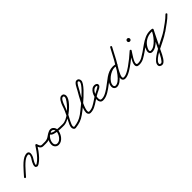

<svg xmlns="http://www.w3.org/2000/svg" viewBox="212 -1811 3376 3376"><g transform="rotate(-45 1900.0 -123.0)"><path d="M-4 -9Q24 -40 59 -80.5Q94 -121 133.5 -161Q173 -201 213.5 -231Q254 -261 294 -270Q331 -278 349.5 -269Q368 -260 373 -240.5Q378 -221 372.5 -196Q367 -171 356 -147.5Q345 -124 333 -108Q330 -103 322 -89.5Q314 -76 306.5 -60Q299 -44 295.5 -30.5Q292 -17 297.5 -13Q303 -9 322 -21Q363 -47 401.5 -88.5Q440 -130 473.5 -177Q507 -224 533 -265Q538 -274 550 -272Q561 -271 565 -262Q570 -246 576 -229Q582 -212 592.5 -200.5Q603 -189 625 -189Q641 -189 656.5 -189Q672 -189 688 -189Q695 -189 700.5 -183.5Q706 -178 706 -171Q706 -164 700.5 -159Q695 -154 688 -154Q672 -154 656.5 -154Q641 -154 625 -154Q594 -154 576.5 -168Q559 -182 549.5 -204Q540 -226 531 -250Q530 -255 535.5 -256.5Q541 -258 548 -257Q555 -257 560 -254Q565 -251 563 -247Q536 -203 500.5 -154.5Q465 -106 424.5 -62.5Q384 -19 340 9Q329 16 314 21.5Q299 27 286 21Q264 14 261 -6Q258 -26 266 -50.5Q274 -75 285.5 -96.5Q297 -118 305 -129Q313 -139 324 -159Q335 -179 340.5 -199Q346 -219 338.5 -230.5Q331 -242 302 -236Q266 -228 228 -199Q190 -170 152.5 -131Q115 -92 81.5 -53Q48 -14 22 15Q17 20 10 20.5Q3 21 -3 16Q-8 11 -8.5 4Q-9 -3 -4 -9Z M671 -171Q670 -178 675.5 -183Q681 -188 688 -188Q731 -189 757.5 -201Q784 -213 807.5 -231Q831 -249 865 -265Q871 -268 878 -266Q885 -264 888 -257Q891 -251 889 -244Q887 -237 880 -234Q852 -220 832.5 -206Q813 -192 794 -180Q775 -168 750.5 -161Q726 -154 688 -154Q681 -153 676 -158.5Q671 -164 671 -171ZM888 -257Q891 -250 888.5 -243.5Q886 -237 880 -234Q834 -212 804.5 -167Q775 -122 775 -71Q775 -46 791 -29.5Q807 -13 832 -13Q861 -13 885.5 -29.5Q910 -46 929 -72Q948 -98 958.5 -127.5Q969 -157 969 -183Q969 -204 954.5 -223.5Q940 -243 917 -243Q911 -243 899 -241.5Q887 -240 885 -232Q885 -232 885 -232Q885 -232 884 -232Q884 -232 884 -232Q884 -232 884 -232Q882 -226 889 -222Q896 -218 900 -216Q933 -201 975 -195.5Q1017 -190 1060 -189.5Q1103 -189 1139 -188Q1146 -188 1151.5 -183Q1157 -178 1157 -171Q1156 -164 1151 -158.5Q1146 -153 1139 -154Q1128 -154 1100.5 -154Q1073 -154 1037.5 -156Q1002 -158 966 -163.5Q930 -169 901 -178.5Q872 -188 857.5 -204Q843 -220 852 -244Q852 -244 852 -244Q852 -244 852 -244Q851 -244 851 -244Q851 -244 851 -244Q859 -264 878.5 -271Q898 -278 917 -278Q954 -278 979 -248.5Q1004 -219 1004 -183Q1004 -150 991 -114Q978 -78 954.5 -47Q931 -16 899.5 3Q868 22 832 22Q793 22 766.5 -5Q740 -32 740 -71Q740 -132 775 -186Q810 -240 865 -265Q872 -268 878.5 -265.5Q885 -263 888 -257Z M1122 -171Q1121 -178 1126.5 -183Q1132 -188 1139 -188Q1183 -189 1230.5 -212Q1278 -235 1322.5 -271.5Q1367 -308 1404 -348.5Q1441 -389 1465 -423Q1475 -437 1487.5 -458Q1500 -479 1500 -497Q1500 -524 1476 -524Q1462 -524 1449 -511Q1436 -498 1425 -478.5Q1414 -459 1406 -440Q1398 -421 1395 -410Q1380 -363 1360.5 -317Q1341 -271 1319 -227Q1311 -211 1297.5 -186Q1284 -161 1269.5 -133Q1255 -105 1245 -79Q1235 -53 1235 -36Q1235 -29 1238.5 -20Q1242 -11 1251 -11Q1251 -11 1250 -11Q1249 -11 1249 -11Q1312 -19 1362 -36Q1412 -53 1466 -91Q1472 -95 1479 -94Q1486 -93 1490 -87Q1494 -81 1493 -74Q1492 -67 1486 -63Q1429 -22 1375 -3.5Q1321 15 1253 23Q1253 23 1252 24Q1251 24 1251 24Q1226 24 1213 5Q1200 -14 1200 -36Q1200 -65 1215.5 -100.5Q1231 -136 1250 -170.5Q1269 -205 1282 -231Q1305 -277 1325.5 -324Q1346 -371 1361 -420Q1367 -438 1377.5 -461.5Q1388 -485 1402.5 -507.5Q1417 -530 1435.5 -544.5Q1454 -559 1476 -559Q1504 -559 1519.5 -541.5Q1535 -524 1535 -497Q1535 -466 1514.5 -429Q1494 -392 1459 -353.5Q1424 -315 1381.5 -279Q1339 -243 1294.5 -215Q1250 -187 1209.5 -170.5Q1169 -154 1139 -154Q1132 -153 1127 -158.5Q1122 -164 1122 -171Z M1462 -67Q1458 -73 1459 -80Q1460 -87 1466 -91Q1485 -105 1522 -134Q1559 -163 1605 -201.5Q1651 -240 1698.5 -283Q1746 -326 1786 -367.5Q1826 -409 1850.5 -443.5Q1875 -478 1875 -499Q1875 -510 1870 -518Q1865 -526 1853 -526Q1843 -526 1831 -511.5Q1819 -497 1807 -477Q1795 -457 1785 -437.5Q1775 -418 1769 -407Q1754 -382 1733 -345.5Q1712 -309 1689.5 -267.5Q1667 -226 1647.5 -184Q1628 -142 1616 -104Q1604 -66 1604 -39Q1604 -31 1608.5 -22.5Q1613 -14 1622 -14Q1675 -14 1722 -38Q1769 -62 1811 -91Q1817 -95 1824 -94Q1831 -93 1835 -87Q1839 -81 1838 -74Q1837 -67 1831 -63Q1784 -30 1732.5 -4.5Q1681 21 1622 21Q1598 21 1583.5 2.5Q1569 -16 1569 -39Q1569 -77 1587.5 -129Q1606 -181 1634 -236Q1662 -291 1690.5 -340.5Q1719 -390 1739 -425Q1748 -441 1759.5 -464Q1771 -487 1785 -509Q1799 -531 1816 -546Q1833 -561 1853 -561Q1880 -561 1895 -543Q1910 -525 1910 -499Q1910 -472 1885 -434Q1860 -396 1819.5 -352.5Q1779 -309 1731 -264.5Q1683 -220 1635 -179.5Q1587 -139 1547.5 -108.5Q1508 -78 1486 -63Q1480 -59 1473 -60Q1466 -61 1462 -67Z M1807 -67Q1803 -73 1804 -80Q1805 -87 1811 -91Q1834 -107 1857.5 -122.5Q1881 -138 1906 -152Q1912 -156 1933 -166Q1954 -176 1978.5 -189Q2003 -202 2021 -213.5Q2039 -225 2039 -232Q2039 -238 2028.5 -241Q2018 -244 2014 -244Q1985 -244 1963 -225.5Q1941 -207 1926.5 -178.5Q1912 -150 1905 -120Q1898 -90 1898 -66Q1898 -44 1906 -29Q1914 -14 1939 -14Q1971 -14 2003 -26Q2035 -38 2065 -56Q2095 -74 2120 -91Q2126 -95 2133 -94Q2140 -93 2144 -87Q2148 -81 2147 -74Q2146 -67 2140 -63Q2112 -43 2079 -23.5Q2046 -4 2010.5 8.5Q1975 21 1939 21Q1899 21 1881 -4.5Q1863 -30 1863 -66Q1863 -97 1872.5 -134Q1882 -171 1901 -204Q1920 -237 1948.5 -258Q1977 -279 2014 -279Q2034 -279 2054 -267Q2074 -255 2074 -232Q2074 -212 2059 -198Q2040 -179 2010 -166Q1980 -153 1956 -140Q1924 -123 1892.5 -103.5Q1861 -84 1831 -63Q1825 -59 1818 -60Q1811 -61 1807 -67Z M2120 -91Q2162 -120 2203 -153Q2244 -186 2286.5 -215.5Q2329 -245 2376.5 -263.5Q2424 -282 2479 -282Q2497 -282 2514.5 -278.5Q2532 -275 2548 -270Q2555 -267 2558.5 -261Q2562 -255 2560 -248Q2557 -241 2551 -237.5Q2545 -234 2538 -236Q2523 -241 2508.5 -244Q2494 -247 2479 -247Q2428 -247 2383 -228.5Q2338 -210 2297.5 -181.5Q2257 -153 2218 -121Q2179 -89 2140 -63Q2134 -58 2127 -59.5Q2120 -61 2116 -67Q2111 -73 2112.5 -80Q2114 -87 2120 -91ZM2559 -247Q2557 -240 2550.5 -237Q2544 -234 2537 -237Q2522 -242 2508.5 -244.5Q2495 -247 2479 -247Q2446 -247 2405 -229.5Q2364 -212 2326.5 -182.5Q2289 -153 2265 -117Q2241 -81 2241 -45Q2241 -25 2255 -14Q2264 -8 2276 -8Q2312 -8 2351 -38Q2390 -68 2429 -118Q2468 -168 2505 -228.5Q2542 -289 2575 -350.5Q2608 -412 2635.5 -465Q2663 -518 2682 -552Q2685 -558 2692 -560Q2699 -562 2706 -558Q2712 -555 2714 -548Q2716 -541 2712 -534Q2691 -497 2663 -441.5Q2635 -386 2600.5 -322.5Q2566 -259 2527 -197.5Q2488 -136 2446.5 -85Q2405 -34 2362 -3.5Q2319 27 2276 27Q2252 27 2235 14Q2206 -8 2206 -45Q2206 -89 2232.5 -131.5Q2259 -174 2301.5 -208Q2344 -242 2391 -262Q2438 -282 2479 -282Q2514 -282 2549 -269Q2556 -267 2559 -260.5Q2562 -254 2559 -247ZM2712 -535Q2686 -484 2659 -434Q2632 -384 2605 -334Q2605 -334 2605 -334Q2605 -334 2605 -334Q2605 -333 2605 -333Q2605 -333 2605 -333Q2593 -313 2575 -282.5Q2557 -252 2536.5 -216.5Q2516 -181 2497.5 -146.5Q2479 -112 2467.5 -82.5Q2456 -53 2456 -35Q2456 -9 2482 -9Q2511 -9 2544 -23Q2577 -37 2608 -56Q2639 -75 2662 -91Q2668 -95 2675 -94Q2682 -93 2686 -87Q2690 -81 2689 -74Q2688 -67 2682 -63Q2656 -44 2621.5 -23.5Q2587 -3 2551 11.5Q2515 26 2482 26Q2454 26 2437.5 9.5Q2421 -7 2421 -35Q2421 -64 2438.5 -105.5Q2456 -147 2481.5 -193Q2507 -239 2532.5 -280.5Q2558 -322 2575 -351Q2575 -351 2575 -351Q2575 -351 2575 -350Q2574 -350 2574 -350Q2574 -350 2574 -350Q2601 -400 2628 -450.5Q2655 -501 2682 -551Q2685 -558 2692 -560Q2699 -562 2705 -558Q2712 -555 2714 -548Q2716 -541 2712 -535Z M2658 -67Q2653 -73 2654.5 -80Q2656 -87 2662 -91Q2719 -131 2775 -176Q2831 -221 2882 -268Q2893 -278 2905 -268Q2917 -259 2909 -246Q2900 -232 2881 -203.5Q2862 -175 2841.5 -141.5Q2821 -108 2808 -77Q2795 -46 2798.5 -26.5Q2802 -7 2831 -7Q2886 -7 2934 -34Q2982 -61 3025 -91Q3031 -95 3038 -94Q3045 -93 3049 -87Q3053 -81 3052 -74Q3051 -67 3045 -63Q2997 -29 2944.5 -0.5Q2892 28 2831 28Q2790 28 2775 11.5Q2760 -5 2762.5 -33Q2765 -61 2779.5 -94.5Q2794 -128 2813.5 -161Q2833 -194 2851.5 -221.5Q2870 -249 2879 -264Q2883 -271 2890 -270Q2897 -269 2902 -265Q2907 -260 2909 -253.5Q2911 -247 2906 -242Q2853 -195 2796.5 -149Q2740 -103 2682 -63Q2676 -58 2669 -59.5Q2662 -61 2658 -67ZM3000 -415Q3000 -415 3000 -414Q3000 -414 3000 -414Q3001 -414 3001 -414Q3001 -415 3000 -415ZM3000 -450Q3015 -450 3025.5 -439.5Q3036 -429 3036 -414Q3036 -399 3025.5 -389Q3015 -379 3000 -379Q2985 -379 2975 -389Q2965 -399 2965 -414Q2965 -429 2975 -439.5Q2985 -450 3000 -450Z M3025 -91Q3078 -128 3134.5 -168.5Q3191 -209 3252.5 -237Q3314 -265 3381 -265Q3392 -265 3403 -264.5Q3414 -264 3425 -262Q3432 -261 3436.5 -255.5Q3441 -250 3440 -243Q3439 -236 3433.5 -231.5Q3428 -227 3421 -228Q3411 -229 3401 -229.5Q3391 -230 3381 -230Q3318 -230 3260 -202.5Q3202 -175 3148.5 -136Q3095 -97 3045 -63Q3039 -58 3032 -59.5Q3025 -61 3021 -67Q3016 -73 3017.5 -80Q3019 -87 3025 -91ZM3440 -243Q3439 -235 3433.5 -231Q3428 -227 3421 -228Q3403 -230 3385 -230Q3310 -230 3246 -193Q3182 -156 3146 -90Q3139 -77 3132 -60.5Q3125 -44 3125 -28Q3125 -4 3147 -4Q3189 -4 3229.5 -30Q3270 -56 3306 -95Q3342 -134 3369 -176Q3396 -218 3412 -251Q3415 -257 3422 -259.5Q3429 -262 3436 -259Q3442 -256 3444.5 -249Q3447 -242 3444 -235Q3425 -198 3395 -152Q3365 -106 3325.5 -64.5Q3286 -23 3240.5 4Q3195 31 3147 31Q3120 31 3105 14.5Q3090 -2 3090 -28Q3090 -48 3098 -69Q3106 -90 3115 -107Q3156 -182 3228 -223.5Q3300 -265 3385 -265Q3405 -265 3425 -262Q3433 -261 3437 -255.5Q3441 -250 3440 -243ZM3444 -235Q3405 -158 3367 -80.5Q3329 -3 3291 74Q3291 74 3291 74Q3291 74 3291 74Q3290 74 3290 74Q3290 74 3290 74Q3280 94 3266 124.5Q3252 155 3235.5 187.5Q3219 220 3199.5 249Q3180 278 3158.5 296.5Q3137 315 3114 315Q3089 315 3069 301Q3049 287 3049 260Q3049 227 3077 193.5Q3105 160 3151 128Q3197 96 3252 65Q3307 34 3362.5 6Q3418 -22 3465 -46.5Q3512 -71 3541 -91Q3547 -95 3554 -94Q3561 -93 3565 -87Q3569 -81 3568 -74Q3567 -67 3561 -63Q3526 -38 3488 -16.5Q3450 5 3412 24Q3390 36 3350.5 54.5Q3311 73 3265 97Q3219 121 3178 148.5Q3137 176 3110.5 204.5Q3084 233 3084 260Q3084 272 3094.5 276Q3105 280 3114 280Q3128 280 3144 262Q3160 244 3177 216Q3194 188 3209.5 157.5Q3225 127 3238 100Q3251 73 3260 58Q3260 58 3260 58Q3260 58 3259 58Q3259 58 3259 58Q3259 58 3259 58Q3298 -19 3336 -96Q3374 -173 3412 -251Q3416 -257 3422.5 -259.5Q3429 -262 3436 -259Q3442 -255 3444.5 -248.5Q3447 -242 3444 -235Z M3541 -90Q3602 -133 3664.5 -178Q3727 -223 3780 -276Q3785 -281 3792 -281.5Q3799 -282 3804 -276Q3809 -271 3809.5 -264Q3810 -257 3804 -252Q3751 -197 3687 -151.5Q3623 -106 3561 -61Q3555 -57 3548 -58.5Q3541 -60 3537 -66Q3533 -71 3534 -78.5Q3535 -86 3541 -90Z"/></g></svg>

Font: FRB American Cursive Guidelines Arrows
Style: Italic
Weight: 400
Italic angle: -25°
Version: Version 2.0;Modular Font Editor K font №1